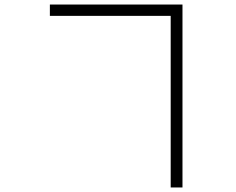

<svg xmlns="http://www.w3.org/2000/svg" viewBox="-20 -779 1040 847"><path d="M200 -709H733V48H785V-759H200Z"/></svg>

Font: Noto Sans TC Light
Style: Regular
Weight: 300
Designer: Ryoko NISHIZUKA 西塚涼子 (kana, bopomofo & ideographs); Paul D. Hunt (Latin, Greek & Cyrillic); Sandoll Communications 산돌커뮤니
Foundry: Adobe
Version: Version 2.004;hotconv 1.0.118;makeotfexe 2.5.65603